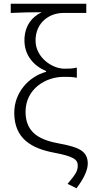

<svg xmlns="http://www.w3.org/2000/svg" viewBox="-20 -815 498 1037"><path d="M393 202C436 146 454 100 454 69C454 1 406 -20 304 -39C205 -57 118 -91 118 -211C118 -333 224 -400 325 -400C352 -400 370 -400 395 -395V-450C368 -444 355 -444 328 -444C260 -444 172 -506 172 -596C172 -692 245 -745 322 -745H446V-795H38V-745C107 -748 138 -749 205 -749C147 -721 112 -669 112 -597C112 -515 163 -459 229 -431V-427C137 -402 57 -317 57 -206C57 -63 155 -13 269 9C374 29 400 45 400 79C400 110 387 128 345 178Z"/></svg>

Font: Noto Sans HK Light
Style: Regular
Weight: 300
Designer: Ryoko NISHIZUKA 西塚涼子 (kana, bopomofo & ideographs); Paul D. Hunt (Latin, Greek & Cyrillic); Sandoll Communications 산돌커뮤니
Foundry: Adobe
Version: Version 2.004;hotconv 1.0.118;makeotfexe 2.5.65603